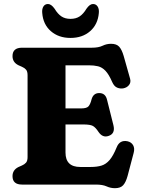

<svg xmlns="http://www.w3.org/2000/svg" viewBox="-20 -944 730 982"><path d="M44 -657Q44 -700 93 -700H450Q484 -700 504.5 -710Q525 -720 548 -720Q576 -720 589.5 -705.2Q603 -690.5 612.5 -658L645.5 -541Q650.5 -522.5 639.8 -509Q629 -495.5 610 -492Q594.5 -489.5 579.2 -495.8Q564 -502 554 -524Q537 -563.5 519.5 -581.8Q502 -600 481.5 -605Q461 -610 434 -610H315V-389.5H395Q424 -389.5 433.2 -400.8Q442.5 -412 448.5 -436.5Q457.5 -467.5 486.5 -468Q519.5 -468.5 527.5 -433.5L560 -304Q571 -260 534.5 -248.5Q505 -238.5 484 -269Q469 -292 455.2 -299.8Q441.5 -307.5 405.5 -307.5H315V-164Q315 -90 390.5 -90H443.5Q476 -90 499 -97Q522 -104 540.5 -125.5Q559 -147 576.5 -190Q592 -229.5 632 -221.5Q652 -217 661 -201Q670 -185 663.5 -161.5L632.5 -44Q623.5 -11.5 609.8 3.5Q596 18.5 568 18.5Q545.5 18.5 525 9.2Q504.5 0 470.5 0H93Q44 0 44 -43Q44 -74.5 74 -89.5L92 -97.5Q105 -103 113 -112Q121 -121 121 -140.5V-559.5Q121 -579 113 -588Q105 -597 92 -602.5L74 -610.5Q44 -625.5 44 -657ZM340.5 -847.5Q368.5 -847.5 387.5 -860.2Q406.5 -873 422 -899Q439 -923.5 455.5 -923.5Q471 -923.5 479.2 -910.8Q487.5 -898 485.5 -877.5Q480.5 -819 441 -784.5Q401.5 -750 340.5 -750Q280 -750 240.2 -784.5Q200.5 -819 196 -877.5Q194 -898 202 -910.8Q210 -923.5 225.5 -923.5Q242 -923.5 259.5 -899Q275 -873 294 -860.2Q313 -847.5 340.5 -847.5Z"/></svg>

Font: Fraunces 9pt SuperSoft
Style: Bold
Weight: 700
Version: Version 1.000;[b76b70a41]